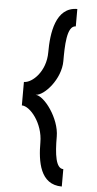

<svg xmlns="http://www.w3.org/2000/svg" viewBox="-63 -820 526 1045"><g transform="rotate(5 200.0 -298.0)"><path d="M316 92C275 92 265 16 265 -82C265 -180 178 -298 130 -298C178 -298 265 -396 265 -494C265 -574 266 -688 316 -688V-783C197 -783 179 -638 179 -534C179 -430 107 -362 61 -362V-234C107 -234 179 -146 179 -42C179 62 197 187 316 187Z"/></g></svg>

Font: Hibana SubMedium
Style: Regular
Weight: 500
Width: 6
Designer: pygmalion
Foundry: ybstudio
Version: Version 0.930;hotconv 1.0.109;makeotfexe 2.5.65596